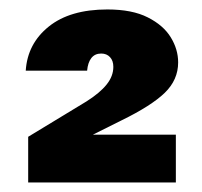

<svg xmlns="http://www.w3.org/2000/svg" viewBox="-20 -734 423 402"><path d="M33.9 -586Q37.5 -642.5 82 -678.3Q126.5 -714.2 204.8 -714.2Q256.8 -714.2 289.4 -697.6Q322.1 -681.1 337.5 -655.9Q353 -630.7 353 -603.3Q353 -566.9 325 -539.7Q296.9 -512.5 234.7 -482.1L116.1 -422.9L144.8 -452H348.2V-352H39V-447.6L161.3 -521.8Q189.2 -539.5 203.2 -557Q217.3 -574.5 217.3 -594.1Q217.3 -607 210.3 -614.4Q203.4 -621.9 191.8 -621.9Q178.6 -621.9 171.2 -612.4Q163.9 -603 162.4 -586Z"/></svg>

Font: Poppins Variable
Style: Regular
Weight: 100
Designer: Jonny Pinhorn
Foundry: Indian Type Foundry
Version: Version 6.000